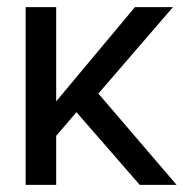

<svg xmlns="http://www.w3.org/2000/svg" viewBox="-20 -520 526 540"><path d="M52.1 -500V0H138V-500ZM359.5 -500 95.2 -183.7 131.6 -130.4 195 -204.5 373.1 0H476.7L256.7 -256.9L466.5 -500Z"/></svg>

Font: Overused Grotesk Light
Style: Regular
Weight: 300
Designer: RandomMaerks
Version: Version 0.005